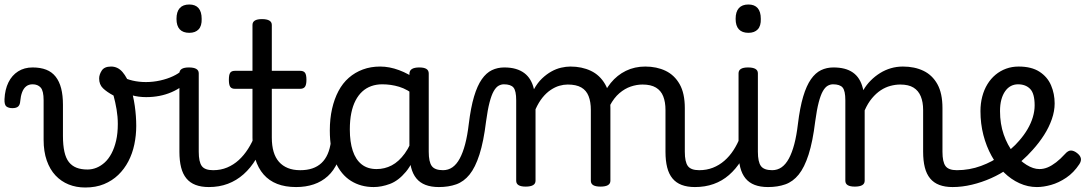

<svg xmlns="http://www.w3.org/2000/svg" viewBox="-75 -815 4828 854"><path d="M304 19Q264 19 230.5 5.5Q197 -8 172 -34.5Q147 -61 133 -101Q119 -141 119 -193V-369Q119 -411 106 -425.5Q93 -440 70 -440Q53 -440 41.5 -431Q30 -422 23.5 -405Q17 -388 15 -365Q14 -349 6 -341.5Q-2 -334 -20 -334Q-36 -334 -46 -341Q-56 -348 -55 -374Q-53 -417 -37.5 -448.5Q-22 -480 5.5 -497.5Q33 -515 70 -515Q105 -515 130.5 -505Q156 -495 172.5 -474Q189 -453 197 -422Q205 -391 205 -349V-211Q205 -169 211.5 -140Q218 -111 231.5 -94Q245 -77 265.5 -69Q286 -61 314 -61Q335 -61 354.5 -69Q374 -77 391 -92.5Q408 -108 421 -132.5Q434 -157 441.5 -189.5Q449 -222 449 -264Q449 -296 443.5 -328.5Q438 -361 430 -390Q400 -406 383 -422.5Q366 -439 366 -466Q366 -483 377.5 -501Q389 -519 419 -519Q449 -519 470 -494.5Q491 -470 504.5 -430Q518 -390 524.5 -344Q531 -298 531 -255Q531 -213 522.5 -172.5Q514 -132 496 -97.5Q478 -63 451 -37Q424 -11 387.5 4Q351 19 304 19Z M575 -383Q541 -383 511 -391.5Q481 -400 444 -419Q433 -425 432 -435.5Q431 -446 436.5 -456Q442 -466 450.5 -472Q459 -478 465 -475Q487 -463 515 -456.5Q543 -450 574 -450Q606 -450 637.5 -457Q669 -464 694.5 -476Q720 -488 733 -501Q744 -514 756.5 -508.5Q769 -503 774.5 -490Q780 -477 770 -465Q739 -427 688 -405Q637 -383 575 -383Z M854 17Q820 17 795 7.5Q770 -2 754 -21.5Q738 -41 730.5 -70.5Q723 -100 723 -140V-489Q723 -502 733.5 -508.5Q744 -515 765 -515Q787 -515 798 -508.5Q809 -502 809 -489V-140Q809 -95 822.5 -76.5Q836 -58 873 -58Q887 -58 894 -46.5Q901 -35 899.5 -20.5Q898 -6 887 5.5Q876 17 854 17ZM767 -669Q739 -669 724.5 -684.5Q710 -700 710 -731Q710 -763 724.5 -779Q739 -795 767 -795Q794 -795 808 -779Q822 -763 822 -731Q823 -700 808.5 -684.5Q794 -669 767 -669Z M854 17Q840 17 833.5 5.5Q827 -6 828.5 -20.5Q830 -35 841 -46.5Q852 -58 873 -58Q907 -58 935.5 -70Q964 -82 987 -103Q1010 -124 1028.5 -153Q1047 -182 1060 -216Q1066 -231 1078 -229.5Q1090 -228 1098.5 -219Q1107 -210 1104 -199Q1088 -148 1064 -108Q1040 -68 1008.5 -40Q977 -12 938.5 2.5Q900 17 854 17Z M1242 17Q1194 17 1158 3Q1122 -11 1097.5 -39Q1073 -67 1060.5 -108Q1048 -149 1048 -203V-420H970Q955 -420 949 -429Q943 -438 943 -460Q943 -483 949 -491.5Q955 -500 970 -500H1048V-704Q1048 -717 1058.5 -723.5Q1069 -730 1090 -730Q1112 -730 1123 -723.5Q1134 -717 1134 -704V-500H1260Q1275 -500 1281.5 -491.5Q1288 -483 1288 -460Q1288 -438 1281.5 -429Q1275 -420 1260 -420H1134V-203Q1134 -167 1142 -140Q1150 -113 1166 -95Q1182 -77 1205.5 -67.5Q1229 -58 1260 -58Q1274 -58 1281 -46.5Q1288 -35 1286.5 -20.5Q1285 -6 1274 5.5Q1263 17 1242 17Z M1242 17Q1228 17 1221.5 5.5Q1215 -6 1216.5 -20.5Q1218 -35 1229 -46.5Q1240 -58 1261 -58Q1291 -58 1314.5 -66Q1338 -74 1355 -90Q1372 -106 1382.5 -130Q1393 -154 1397 -186Q1399 -201 1412 -205.5Q1425 -210 1437.5 -205.5Q1450 -201 1448 -186Q1444 -133 1427 -94.5Q1410 -56 1383 -31.5Q1356 -7 1320.5 5Q1285 17 1242 17Z M1587 17Q1530 17 1486 -10.5Q1442 -38 1417 -94Q1392 -150 1392 -235Q1392 -287 1402 -331Q1412 -375 1430.5 -410Q1449 -445 1476.5 -469Q1504 -493 1539 -506Q1574 -519 1616 -519Q1657 -519 1700 -503Q1743 -487 1777 -461V-386Q1737 -418 1700.5 -429Q1664 -440 1625 -440Q1599 -440 1576.5 -432Q1554 -424 1536.5 -408Q1519 -392 1506.5 -368Q1494 -344 1487.5 -312Q1481 -280 1481 -239Q1481 -184 1494 -144.5Q1507 -105 1533.5 -84Q1560 -63 1600 -63Q1636 -63 1667.5 -79.5Q1699 -96 1725.5 -132.5Q1752 -169 1771 -229L1787 -168Q1764 -91 1730.5 -51Q1697 -11 1659.5 3Q1622 17 1587 17ZM1877 17Q1843 17 1818 7.5Q1793 -2 1777 -21.5Q1761 -41 1753.5 -70.5Q1746 -100 1746 -140V-486Q1746 -501 1757 -508Q1768 -515 1790 -515Q1811 -515 1821.5 -508.5Q1832 -502 1832 -488V-140Q1832 -95 1845.5 -76.5Q1859 -58 1896 -58Q1905 -58 1909.5 -46.5Q1914 -35 1912.5 -20.5Q1911 -6 1902.5 5.5Q1894 17 1877 17Z M1877 17Q1868 17 1864 5.5Q1860 -6 1862 -20.5Q1864 -35 1872 -46.5Q1880 -58 1895 -58Q1919 -58 1937.5 -71Q1956 -84 1970 -110Q1984 -136 1994 -174Q2004 -212 2010 -263Q2019 -337 2033.5 -385.5Q2048 -434 2068 -462.5Q2088 -491 2113 -503Q2138 -515 2168 -515Q2177 -515 2181.5 -503.5Q2186 -492 2185.5 -477.5Q2185 -463 2180 -451.5Q2175 -440 2166 -440Q2154 -440 2142.5 -433.5Q2131 -427 2121 -409.5Q2111 -392 2102.5 -359.5Q2094 -327 2087 -275Q2076 -185 2057.5 -127.5Q2039 -70 2013.5 -38.5Q1988 -7 1954 5Q1920 17 1877 17Z M2263 15Q2242 15 2231.5 8.5Q2221 2 2221 -11V-369Q2221 -411 2209 -425.5Q2197 -440 2166 -440Q2150 -440 2141.5 -451.5Q2133 -463 2133 -477.5Q2133 -492 2141.5 -503.5Q2150 -515 2168 -515Q2197 -515 2219 -508.5Q2241 -502 2257 -490Q2273 -478 2283.5 -460.5Q2294 -443 2299 -422L2300 -418Q2316 -447 2336 -466Q2356 -485 2377.5 -497Q2399 -509 2421 -514Q2443 -519 2462 -519Q2513 -519 2553 -500Q2593 -481 2616.5 -440.5Q2640 -400 2640 -334V-11Q2640 2 2629 8.5Q2618 15 2596 15Q2574 15 2563.5 8.5Q2553 2 2553 -11V-326Q2553 -362 2543 -387.5Q2533 -413 2510.5 -426Q2488 -439 2450 -439Q2432 -439 2413 -433.5Q2394 -428 2374.5 -415Q2355 -402 2338 -381Q2321 -360 2307 -329V-11Q2307 2 2296 8.5Q2285 15 2263 15ZM3016 17Q2982 17 2957 7.5Q2932 -2 2916 -21.5Q2900 -41 2892.5 -70.5Q2885 -100 2885 -140V-326Q2885 -361 2875 -386.5Q2865 -412 2842.5 -425.5Q2820 -439 2783 -439Q2757 -439 2730.5 -430Q2704 -421 2680 -400.5Q2656 -380 2637.5 -345Q2619 -310 2608 -259H2582Q2582 -316 2597.5 -363.5Q2613 -411 2641.5 -446Q2670 -481 2709 -500Q2748 -519 2795 -519Q2846 -519 2885.5 -500Q2925 -481 2948 -440.5Q2971 -400 2971 -334V-140Q2971 -95 2984.5 -76.5Q2998 -58 3035 -58Q3049 -58 3055.5 -46.5Q3062 -35 3060.5 -20.5Q3059 -6 3048 5.5Q3037 17 3016 17Z M3016 17Q3002 17 2995.5 5.5Q2989 -6 2990.5 -20.5Q2992 -35 3003 -46.5Q3014 -58 3035 -58Q3068 -58 3096 -69Q3124 -80 3147 -100Q3170 -120 3187.5 -147Q3205 -174 3217 -205Q3223 -220 3234.5 -218.5Q3246 -217 3254.5 -207Q3263 -197 3260 -186Q3245 -138 3221.5 -100.5Q3198 -63 3167.5 -36.5Q3137 -10 3099 3.5Q3061 17 3016 17Z M3341 17Q3307 17 3282 7.5Q3257 -2 3241 -21.5Q3225 -41 3217.5 -70.5Q3210 -100 3210 -140V-489Q3210 -502 3220.5 -508.5Q3231 -515 3252 -515Q3274 -515 3285 -508.5Q3296 -502 3296 -489V-140Q3296 -95 3309.5 -76.5Q3323 -58 3360 -58Q3374 -58 3381 -46.5Q3388 -35 3386.5 -20.5Q3385 -6 3374 5.5Q3363 17 3341 17ZM3254 -669Q3226 -669 3211.5 -684.5Q3197 -700 3197 -731Q3197 -763 3211.5 -779Q3226 -795 3254 -795Q3281 -795 3295 -779Q3309 -763 3309 -731Q3310 -700 3295.5 -684.5Q3281 -669 3254 -669Z M3341 17Q3332 17 3328 5.5Q3324 -6 3326 -20.5Q3328 -35 3336 -46.5Q3344 -58 3359 -58Q3383 -58 3401.5 -71Q3420 -84 3434 -110Q3448 -136 3458 -174Q3468 -212 3474 -263Q3483 -337 3497.5 -385.5Q3512 -434 3532 -462.5Q3552 -491 3577 -503Q3602 -515 3632 -515Q3641 -515 3645.5 -503.5Q3650 -492 3649.5 -477.5Q3649 -463 3644 -451.5Q3639 -440 3630 -440Q3618 -440 3606.5 -433.5Q3595 -427 3585 -409.5Q3575 -392 3566.5 -359.5Q3558 -327 3551 -275Q3540 -185 3521.5 -127.5Q3503 -70 3477.5 -38.5Q3452 -7 3418 5Q3384 17 3341 17Z M4162 17Q4128 17 4103 7.5Q4078 -2 4062 -21.5Q4046 -41 4038.5 -70.5Q4031 -100 4031 -140V-326Q4031 -361 4020.5 -386.5Q4010 -412 3988 -425.5Q3966 -439 3929 -439Q3908 -439 3885.5 -433Q3863 -427 3842.5 -413.5Q3822 -400 3803.5 -378Q3785 -356 3771 -324V-11Q3771 2 3760 8.5Q3749 15 3727 15Q3706 15 3695.5 8.5Q3685 2 3685 -11V-369Q3685 -411 3673 -425.5Q3661 -440 3630 -440Q3615 -440 3608 -451.5Q3601 -463 3601 -477.5Q3601 -492 3609 -503.5Q3617 -515 3632 -515Q3659 -515 3680.5 -509.5Q3702 -504 3718.5 -492.5Q3735 -481 3746 -463.5Q3757 -446 3763 -422L3765 -414Q3779 -438 3798 -457Q3817 -476 3839.5 -490Q3862 -504 3887.5 -511.5Q3913 -519 3941 -519Q3993 -519 4032.5 -500Q4072 -481 4094.5 -440.5Q4117 -400 4117 -334V-140Q4117 -95 4130.5 -76.5Q4144 -58 4181 -58Q4195 -58 4202 -46.5Q4209 -35 4207.5 -20.5Q4206 -6 4195 5.5Q4184 17 4162 17Z M4162 17Q4143 17 4136.5 5.5Q4130 -6 4134 -20.5Q4138 -35 4150 -46.5Q4162 -58 4181 -58Q4237 -58 4288.5 -77Q4340 -96 4377 -124Q4391 -133 4401 -128Q4411 -123 4416 -110.5Q4421 -98 4419.5 -84.5Q4418 -71 4407 -64Q4375 -41 4333.5 -22.5Q4292 -4 4248 6.5Q4204 17 4162 17Z M4378 -120Q4401 -135 4421.5 -152.5Q4442 -170 4458 -189Q4480 -214 4495.5 -240.5Q4511 -267 4519 -294Q4527 -321 4527 -346Q4527 -399 4507 -419.5Q4487 -440 4453 -440Q4436 -440 4421.5 -432.5Q4407 -425 4396 -409.5Q4385 -394 4379 -372Q4373 -350 4373 -321Q4373 -264 4389.5 -216.5Q4406 -169 4433 -135Q4460 -101 4490.5 -82Q4521 -63 4548 -63Q4567 -63 4585 -70.5Q4603 -78 4622.5 -93Q4642 -108 4662 -130Q4676 -146 4689 -145.5Q4702 -145 4716 -134Q4730 -123 4732.5 -111Q4735 -99 4726 -85Q4701 -47 4667.5 -24.5Q4634 -2 4600 7.5Q4566 17 4537 17Q4497 17 4459.5 0Q4422 -17 4390.5 -48Q4359 -79 4335.5 -121.5Q4312 -164 4299 -214.5Q4286 -265 4286 -321Q4286 -355 4294 -385.5Q4302 -416 4317 -440.5Q4332 -465 4353 -482.5Q4374 -500 4400 -509.5Q4426 -519 4456 -519Q4513 -519 4548.5 -496Q4584 -473 4600 -435.5Q4616 -398 4616 -355Q4616 -321 4603.5 -285Q4591 -249 4569 -214.5Q4547 -180 4518 -148Q4496 -123 4471 -101Q4446 -79 4417 -60Z"/></svg>

Font: Playwrite BR
Style: Regular
Weight: 400
Designer: Veronika Burian, José Scaglione
Foundry: TypeTogether
Version: Version 1.002